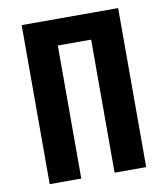

<svg xmlns="http://www.w3.org/2000/svg" viewBox="-82 -805 765 874"><g transform="rotate(-10 300.0 -367.5)"><path d="M77 0V-735H523V0H377V-615H223V0Z"/></g></svg>

Font: Iosevka Heavy Extended
Style: Regular
Weight: 900
Width: 7
Monospace: yes
Designer: Belleve Invis
Foundry: Belleve Invis
Version: Version 32.5.0; ttfautohint (v1.8.4)